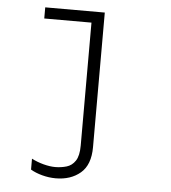

<svg xmlns="http://www.w3.org/2000/svg" viewBox="-51 -557 702 790"><g transform="rotate(5 300.0 -162.5)"><path d="M208 186Q180 186 152 178.5Q124 171 104 159V114Q127 126 153.5 133Q180 140 202 140Q226 140 248.5 133.5Q271 127 285 106Q299 85 299 43V-465H104V-511H350V45Q350 118 310 152Q270 186 208 186Z"/></g></svg>

Font: Chivo Mono Thin
Style: Regular
Weight: 250
Designer: Hector Gatti
Foundry: Omnibus-Type
Version: Version 1.008